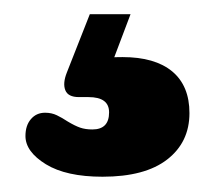

<svg xmlns="http://www.w3.org/2000/svg" viewBox="-20 -28 296 264"><path d="M103.5 -8.5H159.5L130 69.5L88.5 60Q100 55 114.2 52.8Q128.5 50.5 148.5 50.5Q193 50.5 216.8 70.2Q240.5 90 240.5 127.5Q240.5 167.5 210 191.2Q179.5 215 121 215Q71 215 43 197.8Q15 180.5 15 159Q15 144.5 22.5 135.8Q30 127 42 127Q51 127 58.2 130.5Q65.5 134 73 139Q83 145 90.2 147.5Q97.5 150 107 150Q130 150 130 126.5Q130 116 123 110.8Q116 105.5 101.5 105.5H88.5Q73.5 105.5 69.8 96Q66 86.5 72 71.5Z"/></svg>

Font: Fraunces 144pt S100 Black
Style: Regular
Weight: 900
Version: Version 1.000